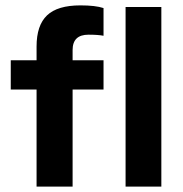

<svg xmlns="http://www.w3.org/2000/svg" viewBox="-20 -694 682 714"><path d="M250 0H116V-361H20V-470H116V-521Q116 -600 155 -637Q194 -674 279 -674Q335 -674 365 -664V-561Q345 -565 309 -565Q250 -565 250 -508V-470H365V-361H250ZM580 0H447V-668H580Z"/></svg>

Font: Gantari
Style: Bold
Weight: 700
Designer: Anugrah Pasau
Foundry: Lafontype
Version: Version 1.000